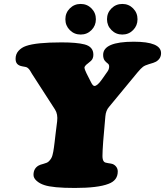

<svg xmlns="http://www.w3.org/2000/svg" viewBox="-20 -931 832 968"><path d="M332 -779.3Q309.6 -801.8 309.6 -834Q309.6 -866.2 332 -888.7Q354.5 -911.1 386.7 -911.1Q418.9 -911.1 441.2 -888.7Q463.4 -866.2 463.4 -834Q463.4 -801.8 441.2 -779.3Q418.9 -756.8 386.7 -756.8Q354.5 -756.8 332 -779.3ZM542 -779.3Q519.5 -801.8 519.5 -834Q519.5 -866.2 542 -888.7Q564.5 -911.1 596.7 -911.1Q628.9 -911.1 651.1 -888.7Q673.3 -866.2 673.3 -834Q673.3 -801.8 651.1 -779.3Q628.9 -756.8 596.7 -756.8Q564.5 -756.8 542 -779.3ZM493.7 -530.3 522.5 -571.3Q530.3 -582.5 530.3 -595.7Q530.3 -605.5 523.9 -610.4Q514.2 -617.7 508.3 -625Q500 -635.7 500 -654.3Q500 -720.7 654.3 -720.7Q792 -720.7 792 -663.1Q792 -635.3 766.6 -620.1Q757.3 -614.7 730.5 -607.4Q710.9 -601.6 700.9 -594.2Q690.9 -586.9 673.3 -565.9L529.8 -392.1Q513.7 -374 511.2 -344.2Q496.6 -190.4 496.6 -144Q496.6 -124 504.4 -115.7Q509.3 -110.4 525.4 -108.4Q541.5 -106.4 547.9 -104Q559.1 -99.6 566.4 -89.6Q573.7 -79.6 573.7 -66.4Q573.7 -21 526.4 -3.9Q473.6 16.6 356.9 16.6Q245.6 16.6 203.1 2Q180.2 -5.4 164.6 -19.3Q148.9 -33.2 148.9 -49.3Q148.9 -81.5 174.3 -96.2Q181.6 -100.6 199.7 -105.2Q217.8 -109.9 224.6 -116.2Q240.2 -130.4 244.6 -148.9Q247.1 -158.2 248.5 -166Q250 -173.8 252 -188Q253.9 -202.1 255.4 -214.6Q256.8 -227.1 260.5 -258.3Q264.2 -289.6 268.1 -319.3Q272.5 -355.5 257.3 -378.9L141.6 -558.1Q140.6 -559.1 136 -567.6Q131.3 -576.2 126.5 -582Q121.6 -587.9 115.7 -591.3Q112.3 -593.3 93.3 -596.4Q74.2 -599.6 65.9 -609.9Q58.6 -618.7 58.6 -634.8Q58.6 -658.2 73.5 -674.8Q88.4 -691.4 111.3 -699.2Q162.6 -717.3 290.5 -717.3Q366.7 -717.3 406.7 -707Q450.7 -695.3 450.7 -655.3Q450.7 -635.3 438.5 -624Q434.1 -619.6 425 -612.8Q416 -606 413.6 -603.5Q405.8 -595.7 405.8 -588.9Q405.8 -583 416 -561.5L439 -516.1Q448.2 -497.6 456.1 -497.6Q470.7 -497.6 493.7 -530.3Z"/></svg>

Font: Cooper* Black
Style: Italic
Weight: 900
Italic angle: -7°
Designer: Owen Earl
Foundry: indestructible type*
Version: Version 0.001